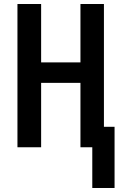

<svg xmlns="http://www.w3.org/2000/svg" viewBox="-20 -734 603 957"><path d="M440 203V0H381V-321H185V0H67V-714H185V-423H381V-714H498V-102H551V203Z"/></svg>

Font: Noto Sans Mono SemiCondensed SemiBold
Style: Regular
Weight: 600
Width: 4
Designer: Monotype Design Team
Foundry: Monotype Imaging Inc.
Version: Version 2.014; ttfautohint (v1.8.4.7-5d5b)